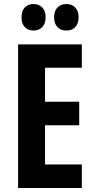

<svg xmlns="http://www.w3.org/2000/svg" viewBox="-20 -935 475 955"><path d="M387 0H70V-714H387V-598H204V-429H374V-312H204V-117H387ZM87 -849Q87 -881 103.5 -898Q120 -915 146 -915Q174 -915 190.5 -897.5Q207 -880 207 -849Q207 -818 190.5 -800.5Q174 -783 146 -783Q120 -783 103.5 -800Q87 -817 87 -849ZM249 -849Q249 -881 266 -898Q283 -915 310 -915Q338 -915 354.5 -897.5Q371 -880 371 -849Q371 -818 354.5 -800.5Q338 -783 310 -783Q282 -783 265.5 -800.5Q249 -818 249 -849Z"/></svg>

Font: Noto Sans Sinhala ExtraCondensed
Style: Bold
Weight: 700
Width: 2
Designer: Jelle Bosma - Monotype Design Team
Foundry: Monotype Imaging Inc.
Version: Version 2.006; ttfautohint (v1.8.4.7-5d5b)